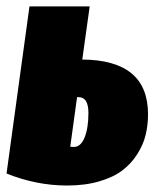

<svg xmlns="http://www.w3.org/2000/svg" viewBox="-29 -554 489 593"><path d="M225.1 -370.1Q428.2 -368.7 428.2 -201.2Q428.2 -168 420.9 -137.7Q413.6 -107.4 395.3 -78.4Q377 -49.3 349.4 -28.1Q321.8 -6.8 277.8 6.1Q233.9 19 178.2 19Q83.5 19 -8.8 -18.1L62 -534.2H248ZM199.2 -100.1Q220.2 -100.1 232.2 -129.2Q244.1 -158.2 244.1 -205.1Q244.1 -253.9 213.9 -253.9H209L188 -101.1Q192.9 -100.1 199.2 -100.1Z"/></svg>

Font: Fira Sans Compressed Heavy
Style: Italic
Weight: 900
Width: 3
Italic angle: -8°
Designer: Carrois Corporate & Edenspiekermann AG
Foundry: Carrois Corporate GbR & Edenspiekermann AG
Version: Version 4.203;PS 004.203;hotconv 1.0.88;makeotf.lib2.5.64775